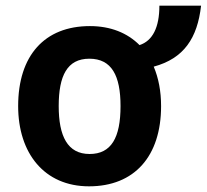

<svg xmlns="http://www.w3.org/2000/svg" viewBox="-20 -647 729 677"><path d="M689 -627H542C542 -550 518 -503 472 -488C429 -531 370 -555 297 -555C137 -555 44 -451 44 -273C44 -107 136 10 294 10C454 10 548 -96 548 -273C548 -325 539 -372 522 -412C629 -441 676 -513 689 -627ZM296 -104C218 -104 187 -167 187 -273C187 -380 217 -440 295 -440C374 -440 405 -380 405 -273C405 -161 372 -104 296 -104Z"/></svg>

Font: Kathrein 75 Bold
Style: Regular
Weight: 700
Designer: Lazydogs Typefoundry, based on Open Sans by Ascender Corporation
Foundry: Lazydogs Typefoundry
Version: Version 1.003;PS 001.003;hotconv 1.0.88;makeotf.lib2.5.64775